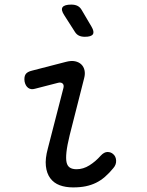

<svg xmlns="http://www.w3.org/2000/svg" viewBox="-20 -805 640 835"><path d="M132 -419Q115 -414 103 -422.5Q91 -431 87 -450Q84 -470 91 -481.5Q98 -493 120 -498L267 -536Q290 -542 306.5 -538.5Q323 -535 333.5 -525Q344 -515 347.5 -499.5Q351 -484 346 -465L283 -217Q272 -172 269 -143.5Q266 -115 269.5 -99Q273 -83 284 -76Q295 -69 313 -69Q342 -69 369 -86Q396 -103 418 -128Q433 -144 447.5 -144Q462 -144 472 -135Q484 -125 485 -107Q486 -89 473 -74Q455 -52 436.5 -36Q418 -20 397.5 -10Q377 0 353 5Q329 10 298 10Q265 10 239.5 0.5Q214 -9 198.5 -30Q183 -51 179.5 -83Q176 -115 188 -159L256 -423Q259 -436 252 -442Q245 -448 233 -445ZM306 -666 260 -738Q244 -762 252 -773.5Q260 -785 290 -785Q306 -785 317 -779.5Q328 -774 335 -762L378 -689Q391 -667 384 -656Q377 -645 349 -645Q334 -645 323.5 -650Q313 -655 306 -666Z"/></svg>

Font: Maple Mono Light
Style: Italic
Weight: 300
Italic angle: -10°
Monospace: yes
Designer: subframe7536
Version: Version 7.000